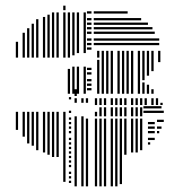

<svg xmlns="http://www.w3.org/2000/svg" viewBox="-20 -556 650 680"><path d="M44 -96H36V-160H44ZM68 -72H60V-160H68ZM84 -48H76V-160H84ZM100 -40H92V-160H100ZM116 -24H108V-160H116ZM140 -16H132V-160H140ZM156 -8H148V-160H156ZM172 0H164V-160H172ZM188 0H180V-160H188ZM212 88H204V-160H212ZM232 92H224V84H232ZM232 76H224V68H232ZM232 60H224V52H232ZM232 36H224V28H232ZM232 20H224V12H232ZM232 4H224V-4H232ZM232 -12H224V-20H232ZM232 -28H224V-36H232ZM232 -44H224V-52H232ZM232 -60H224V-68H232ZM232 -84H224V-92H232ZM232 -100H224V-108H232ZM232 -116H224V-124H232ZM232 -132H224V-140H232ZM232 -156H224V-164H232ZM232 -204H224V-212H232ZM252 104H244V-144H252ZM252 -192H244V-208H252ZM276 104H268V-144H276ZM276 -192H268V-208H276ZM292 104H284V-136H292ZM292 -192H284V-208H292ZM252 -216H244V-240H252ZM324 104H316V-136H324ZM340 104H332V-136H340ZM356 104H348V-136H356ZM380 104H372V-136H380ZM396 104H388V-136H396ZM412 96H404V-136H412ZM428 -8H420V-136H428ZM452 -16H444V-136H452ZM468 -16H460V-136H468ZM484 -24H476V-136H484ZM512 -44H504V-52H512ZM528 -60H504V-68H528ZM528 -84H504V-92H528ZM528 -100H504V-108H528ZM528 -116H504V-124H528ZM544 -84H536V-92H544ZM552 -100H536V-108H552ZM560 -124H536V-132H560ZM324 -144H316V-160H324ZM340 -144H332V-176H340ZM356 -144H348V-176H356ZM380 -144H372V-176H380ZM396 -144H388V-176H396ZM412 -144H404V-176H412ZM428 -144H420V-176H428ZM452 -144H444V-176H452ZM468 -144H460V-176H468ZM484 -144H476V-176H484ZM560 -156H488V-164H560ZM552 -172H488V-180H552ZM324 -184H316V-208H324ZM340 -184H332V-208H340ZM356 -184H348V-208H356ZM380 -184H372V-208H380ZM396 -184H388V-208H396ZM412 -184H404V-208H412ZM428 -184H420V-208H428ZM452 -184H444V-208H452ZM468 -184H460V-208H468ZM484 -184H476V-208H484ZM500 -184H492V-208H500ZM524 -184H516V-208H524ZM540 -184H532V-208H540ZM556 -184H548V-192H556ZM44 -352H36V-408H44ZM68 -352H60V-440H68ZM84 -352H76V-456H84ZM100 -352H92V-472H100ZM116 -352H108V-488H116ZM140 -352H132V-496H140ZM156 -352H148V-504H156ZM172 -352H164V-512H172ZM188 -352H180V-512H188ZM212 -352H204V-512H212ZM228 -224H220V-312H228ZM228 -352H220V-512H228ZM244 -224H236V-320H244ZM244 -360H236V-512H244ZM260 -224H252V-320H260ZM260 -368H252V-512H260ZM284 -224H276V-320H284ZM284 -368H276V-512H284ZM304 -236H288V-244H304ZM304 -252H288V-260H304ZM304 -268H288V-276H304ZM304 -292H288V-300H304ZM304 -308H288V-316H304ZM304 -380H288V-388H304ZM304 -396H288V-404H304ZM304 -412H288V-420H304ZM304 -436H288V-444H304ZM304 -452H288V-460H304ZM304 -468H288V-476H304ZM304 -484H288V-492H304ZM304 -508H288V-516H304ZM332 -224H324V-344H332ZM332 -352H324V-376H332ZM348 -224H340V-376H348ZM364 -224H356V-376H364ZM380 -224H372V-376H380ZM404 -224H396V-376H404ZM420 -224H412V-376H420ZM436 -224H428V-376H436ZM452 -224H444V-376H452ZM476 -224H468V-376H476ZM492 -224H484V-264H492ZM492 -272H484V-376H492ZM508 -224H500V-256H508ZM508 -288H500V-376H508ZM524 -224H516V-240H524ZM524 -304H516V-376H524ZM548 -336H540V-376H548ZM544 -396H312V-404H544ZM544 -412H312V-420H544ZM528 -436H312V-444H528ZM520 -452H312V-460H520ZM504 -468H312V-476H504ZM480 -484H312V-492H480ZM432 -508H312V-516H432ZM212 -520H204V-536H212Z"/></svg>

Font: Rubik Lines
Style: Regular
Weight: 400
Designer: Hubert and Fischer, NaN
Foundry: Hubert and Fischer, NaN
Version: Version 2.201